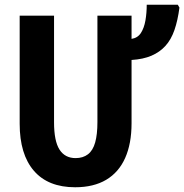

<svg xmlns="http://www.w3.org/2000/svg" viewBox="-20 -780 777 810"><path d="M535 -616Q561 -620 574.5 -641Q588 -662 593.5 -693.5Q599 -725 599 -760H730L737 -748Q730 -694 716 -653.5Q702 -613 678 -586.5Q654 -560 619 -545Q584 -530 535 -527V-260Q535 -174 508 -113.5Q481 -53 428 -21.5Q375 10 297 10Q183 10 123 -59.5Q63 -129 63 -258V-714H208V-264Q208 -185 231 -149Q254 -113 299 -113Q330 -113 351 -129Q372 -145 381.5 -179Q391 -213 391 -265V-714H535Z"/></svg>

Font: Noto Sans Display Condensed
Style: Bold
Weight: 700
Width: 3
Designer: Monotype Design Team
Foundry: Monotype Imaging Inc.
Version: Version 2.003